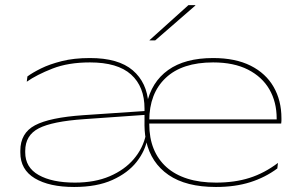

<svg xmlns="http://www.w3.org/2000/svg" viewBox="-20 -714 1176 746"><path d="M819 12.5Q703 12.5 635 -34.2Q567 -81 548 -165.5L546.5 -173.5Q543.5 -187.5 542.2 -206.8Q541 -226 541.5 -247V-292Q541.5 -377.5 489.2 -424.5Q437 -471.5 329.5 -471.5Q245 -471.5 183.8 -447.5Q122.5 -423.5 84 -396.5L86.5 -417Q106 -431.5 139.2 -448Q172.5 -464.5 220 -476.5Q267.5 -488.5 329.5 -488.5Q440 -488.5 495.8 -440.8Q551.5 -393 556.5 -311L550 -309Q568 -395 633.2 -441.8Q698.5 -488.5 808 -488.5Q894.5 -488.5 953.8 -458.8Q1013 -429 1043.2 -376.2Q1073.5 -323.5 1073.5 -254.5V-252.5Q1073.5 -249 1073.5 -244.2Q1073.5 -239.5 1072.5 -234H1054.5Q1055 -238 1055 -243.2Q1055 -248.5 1055 -253.5Q1055 -317.5 1026.8 -366.5Q998.5 -415.5 943.5 -443.5Q888.5 -471.5 808 -471.5Q687.5 -471.5 623.8 -411.2Q560 -351 560 -245V-240V-237.5V-231.5Q560 -178 577 -136Q594 -94 627 -64.5Q660 -35 708.2 -19.8Q756.5 -4.5 819.5 -4.5Q892 -4.5 949.5 -22.8Q1007 -41 1060 -81L1057.5 -59.5Q1010.5 -24.5 952 -6Q893.5 12.5 819 12.5ZM268 12.5Q171.5 12.5 115.2 -21.2Q59 -55 59 -121V-128.5Q59 -197 116 -227.2Q173 -257.5 304 -266.5L548.5 -283V-268L306.5 -251Q183.5 -242.5 130.8 -215.5Q78 -188.5 78 -127.5V-122Q78 -63.5 130.2 -34Q182.5 -4.5 271 -4.5Q348.5 -4.5 406.2 -29.2Q464 -54 499.8 -96Q535.5 -138 546.5 -189.5L558 -175H552.5Q544.5 -128 510.8 -85Q477 -42 416.8 -14.8Q356.5 12.5 268 12.5ZM550 -234V-250H1066V-234ZM712 -694H739V-692.5L583 -557H561V-558Z"/></svg>

Font: Anek Latin Expanded Thin
Style: Regular
Weight: 250
Width: 7
Designer: Yesha Goshar
Foundry: Ek Type
Version: Version 1.003